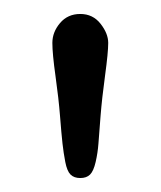

<svg xmlns="http://www.w3.org/2000/svg" viewBox="-20 -745 230 275"><path d="M66 -712Q77 -725 95 -725Q113 -725 124 -711Q135 -697 135 -683.5Q135 -670 130.5 -637Q126 -604 124 -578.5Q122 -553 121 -539.5Q120 -526 117 -513Q114 -500 109 -495Q104 -490 95 -490Q86 -490 81 -495Q76 -500 73.5 -513Q71 -526 69.5 -539.5Q68 -553 66 -578.5Q64 -604 59.5 -636Q55 -668 55 -683.5Q55 -699 66 -712Z"/></svg>

Font: Delius Swash Caps
Style: Regular
Weight: 400
Designer: Natalia Raices
Foundry: Natalia Raices
Version: Version 1.002